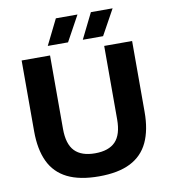

<svg xmlns="http://www.w3.org/2000/svg" viewBox="-100 -1034 998 1128"><g transform="rotate(-10 398.5 -470.0)"><path d="M400 9.5Q284.5 9.5 211.2 -27Q138 -63.5 103.5 -136.5Q69 -209.5 69 -317.5V-740H238.5V-302Q238.5 -211 278.8 -169.5Q319 -128 400 -128Q481.5 -128 521.5 -169.5Q561.5 -211 561.5 -302V-740H728V-317.5Q728 -209.5 693.8 -136.5Q659.5 -63.5 587 -27Q514.5 9.5 400 9.5ZM444 -797.5 519 -949H648.5L565 -797.5ZM235 -797.5 310 -949H439L356 -797.5Z"/></g></svg>

Font: Encode Sans SC SemiExpanded
Style: Bold
Weight: 700
Width: 6
Designer: Multiple Designers
Foundry: Impallari Type
Version: Version 3.002